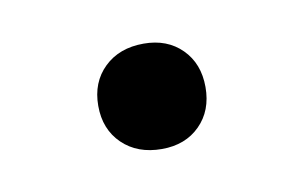

<svg xmlns="http://www.w3.org/2000/svg" viewBox="-31 -318 318 201"><g transform="rotate(-10 128.0 -217.0)"><path d="M129 -161Q103 -161 87 -176.5Q71 -192 71 -217Q71 -242 87 -257.5Q103 -273 129 -273Q154 -273 169.5 -257.5Q185 -242 185 -217Q185 -192 169.5 -176.5Q154 -161 129 -161Z"/></g></svg>

Font: Ysabeau Office Medium
Style: Regular
Weight: 500
Designer: Christian Thalmann (Catharsis Fonts)
Version: Version 2.001;gftools[0.9.30]; featfreeze: tnum,lnum,ss02